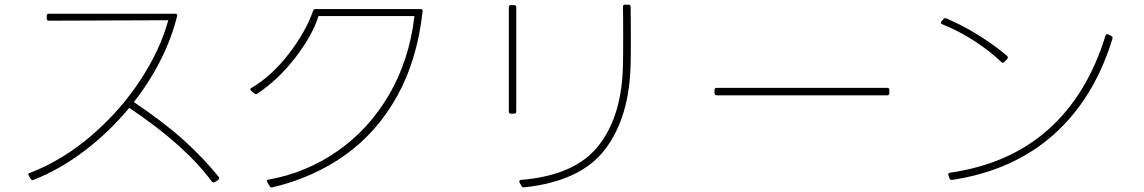

<svg xmlns="http://www.w3.org/2000/svg" viewBox="-20 -775 4920 826"><path d="M181 -695V-707Q181 -716 190 -716H734Q744 -716 742 -706Q718 -609 670 -514.5Q622 -420 556 -336Q692 -244 775 -168Q858 -92 921 -14Q923 -12 923 -8Q923 -4 919 -1L906 8Q902 10 900 10Q893 10 889 3Q775 -151 536 -311Q450 -207 344 -126.5Q238 -46 124 -1L120 0Q115 0 112 -5L104 -19Q102 -23 102 -25Q102 -30 108 -31Q249 -85 373 -191.5Q497 -298 583 -429Q669 -560 704 -688L190 -686Q181 -686 181 -695Z M1087 -372Q1080 -368 1074 -373L1061 -384Q1057 -388 1057 -391Q1057 -394 1062 -397Q1149 -448 1222.5 -543.5Q1296 -639 1327 -729Q1330 -736 1337 -736H1790Q1799 -736 1798 -726Q1775 -517 1688.5 -361.5Q1602 -206 1465.5 -108.5Q1329 -11 1152 31H1149Q1143 31 1140 26L1130 9L1128 4Q1128 -1 1134 -2Q1297 -31 1432 -125Q1567 -219 1654 -368Q1741 -517 1763 -706H1350Q1324 -622 1250.5 -527Q1177 -432 1087 -372Z M2233 31Q2227 31 2224 26L2215 10Q2215 8 2214 5Q2214 0 2221 -1Q2455 -20 2556 -149.5Q2657 -279 2660 -499Q2661 -533 2661 -615Q2661 -702 2660 -746Q2660 -755 2669 -755H2684Q2693 -755 2693 -746Q2694 -695 2694 -595Q2694 -527 2693 -499Q2688 -271 2583.5 -133Q2479 5 2235 31ZM2178 -753H2192Q2201 -753 2201 -744V-295Q2201 -286 2192 -286H2178Q2169 -286 2169 -295V-744Q2169 -753 2178 -753Z M3063 -397H3797Q3806 -397 3806 -388V-374Q3806 -365 3797 -365H3063Q3054 -365 3054 -374V-388Q3054 -397 3063 -397Z M4051 -696Q4124 -665 4193 -621.5Q4262 -578 4313 -534Q4316 -531 4316 -528Q4316 -526 4313 -521L4300 -508Q4297 -505 4294 -505Q4291 -505 4288 -508Q4239 -555 4173 -598Q4107 -641 4033 -671Q4029 -672 4028 -675.5Q4027 -679 4030 -683L4039 -693Q4044 -699 4051 -696ZM4076 -1H4074Q4068 -1 4065 -7L4060 -21L4059 -25Q4059 -30 4067 -32Q4323 -69 4490.5 -218.5Q4658 -368 4736 -622Q4737 -626 4740.5 -627.5Q4744 -629 4748 -627L4761 -620Q4768 -617 4766 -609Q4687 -351 4513 -196Q4339 -41 4076 -1Z"/></svg>

Font: LINE Seed JP_TTF Thin
Style: Regular
Weight: 250
Designer: LY Corporation & Fontrix & Fontworks
Version: Version 1.008